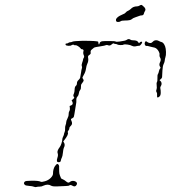

<svg xmlns="http://www.w3.org/2000/svg" viewBox="-20 -773 700 786"><path d="M205 -93Q212 -102 214 -102Q218 -102 220.5 -97.5Q223 -93 222 -87Q222 -68 223 -62.5Q224 -57 230 -43Q232 -41 238 -38.5Q244 -36 251 -30Q260 -22 266 -28Q270 -32 277 -32.5Q284 -33 289 -30Q298 -25 294 -17Q288 -6 278 -12Q268 -18 264 -14Q263 -12 249.5 -11.5Q236 -11 215.5 -10Q195 -9 189 -13Q176 -21 158 -13Q151 -9 142 -9Q133 -9 129 -7.5Q125 -6 119 -8.5Q113 -11 99 -12Q85 -13 82 -16Q74 -23 82 -30Q86 -33 106 -33Q137 -34 147 -29Q150 -27 164 -31Q178 -35 187.5 -44.5Q197 -54 197 -62Q197 -81 205 -93ZM610 -606Q620 -611 631 -605Q636 -602 641 -601Q650 -599 656 -583Q659 -575 659.5 -560.5Q660 -546 657 -538Q655 -532 654.5 -525.5Q654 -519 650 -511Q646 -503 645 -485Q644 -461 643.5 -457Q643 -453 638 -449L633 -445L637 -441Q641 -438 641.5 -431.5Q642 -425 638 -420Q635 -415 636.5 -410Q638 -405 638 -394Q638 -383 633.5 -378.5Q629 -374 625.5 -374Q622 -374 623 -382.5Q624 -391 621 -395.5Q618 -400 620.5 -406Q623 -412 621.5 -422.5Q620 -433 622.5 -437Q625 -441 624.5 -453.5Q624 -466 626.5 -469.5Q629 -473 630.5 -481Q632 -489 635.5 -492.5Q639 -496 635 -500Q630 -508 635 -518Q641 -529 635 -538Q632 -543 633 -549Q634 -555 630 -562Q623 -575 613 -578Q607 -579 597.5 -581.5Q588 -584 584 -585Q579 -585 578 -585Q576 -585 573.5 -589Q571 -593 573 -599Q576 -608 583 -601Q587 -598 593 -597Q599 -596 603 -600Q607 -604 610 -606ZM499 -610Q507 -616 515 -610Q518 -608 525 -608Q542 -608 546 -600L549 -596L553 -600Q560 -605 562 -600Q562 -597 558 -592Q554 -587 552 -586Q548 -586 543 -585Q538 -584 533 -583Q528 -582 521 -585Q514 -589 502.5 -590.5Q491 -592 487 -591Q483 -588 473 -588.5Q463 -589 460 -591Q457 -593 453 -593Q449 -593 446 -595Q443 -597 437 -591Q429 -584 422 -588Q417 -590 413 -588Q409 -586 395 -584Q367 -580 364.5 -577.5Q362 -575 356 -570.5Q350 -566 351 -559Q352 -555 350.5 -552.5Q349 -550 343 -546Q339 -543 341 -535Q343 -523 337 -511Q334 -505 332 -491.5Q330 -478 323 -466.5Q316 -455 318 -453Q323 -446 322.5 -443Q322 -440 315 -431Q311 -427 311.5 -418Q312 -409 308 -404.5Q304 -400 303 -391.5Q302 -383 297 -377.5Q292 -372 292.5 -363Q293 -354 291.5 -348.5Q290 -343 288 -327Q286 -311 284.5 -305.5Q283 -300 282.5 -296Q282 -292 276 -289Q271 -287 270.5 -285Q270 -283 273 -277Q278 -265 270 -258Q264 -253 264 -248Q264 -243 260 -238.5Q256 -234 258 -230Q261 -222 243 -199L239 -194L242 -189Q248 -180 241 -167Q239 -162 237.5 -147.5Q236 -133 233 -127.5Q230 -122 229 -115.5Q228 -109 221 -109Q214 -109 213 -113.5Q212 -118 215 -127Q219 -138 216 -146Q214 -152 217 -158.5Q220 -165 224 -170Q228 -175 231.5 -185.5Q235 -196 235 -202Q235 -207 238.5 -214Q242 -221 242 -224Q242 -227 244.5 -232Q247 -237 246.5 -246Q246 -255 248.5 -261Q251 -267 251 -272.5Q251 -278 256 -287.5Q261 -297 261 -305.5Q261 -314 264 -318.5Q267 -323 266 -331L265 -339L272 -342Q281 -346 276 -357L273 -362L279 -367Q287 -374 282 -377Q278 -381 283 -391Q285 -396 285.5 -407Q286 -418 290.5 -421.5Q295 -425 295 -432.5Q295 -440 302 -446Q307 -451 308 -454.5Q309 -458 312 -477Q313 -487 315 -492.5Q317 -498 315 -502.5Q313 -507 316.5 -516.5Q320 -526 320 -529Q320 -532 323 -536.5Q326 -541 323 -547Q319 -555 322 -565Q323 -567 320.5 -569.5Q318 -572 315 -571.5Q312 -571 310 -575Q306 -580 299.5 -584Q293 -588 290 -588Q285 -587 284 -588.5Q283 -590 279.5 -590Q276 -590 273 -588Q269 -585 260 -585.5Q251 -586 249 -589Q246 -595 253 -595Q257 -595 260 -597.5Q263 -600 267.5 -600Q272 -600 277 -602.5Q282 -605 318 -606Q380 -606 382 -602Q382 -601 383 -596Q385 -585 388 -597Q390 -602 397 -604Q404 -605 427.5 -605Q451 -605 453.5 -603Q456 -601 470 -603Q494 -606 499 -610ZM566 -748Q580 -737 573 -727Q570 -722 569 -717Q567 -710 560 -710Q555 -710 550.5 -708Q546 -706 535 -702.5Q524 -699 520 -695Q515 -689 491 -689Q478 -689 474 -686Q470 -683 463 -683Q453 -683 455 -694Q456 -697 460 -701Q464 -705 470.5 -708.5Q477 -712 482 -714Q491 -717 495 -722Q499 -727 503.5 -728.5Q508 -730 515 -736Q525 -747 541 -747Q546 -747 551 -750Q556 -753 558.5 -753Q561 -753 566 -748Z"/></svg>

Font: TT2020 Style D
Style: Italic
Weight: 400
Italic angle: -15°
Version: Version 0.2.000